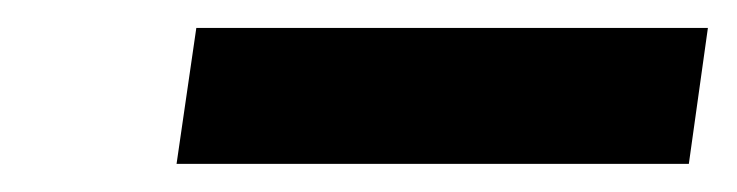

<svg xmlns="http://www.w3.org/2000/svg" viewBox="-20 -692 530 138"><path d="M488.8 -671.9 475.1 -574.2H106.9L121.1 -671.9Z"/></svg>

Font: Human Sans Bold
Style: Italic
Weight: 700
Italic angle: -8°
Designer: Tim Radville
Foundry: Continuum
Version: Version 1.000;FEAKit 1.0